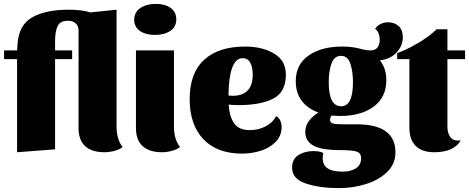

<svg xmlns="http://www.w3.org/2000/svg" viewBox="-20 -770 2418 990"><path d="M612 -12Q597 1 570 8Q543 15 519 15Q454 15 419.5 -16Q385 -47 385 -110V-612Q385 -636 370.5 -649.5Q356 -663 330 -663Q291 -663 277.5 -636Q264 -609 264 -558V-510H352V-465H264V0L68 15V-465H1V-510H68L71 -549Q79 -644 148.5 -682Q218 -720 334 -720Q403 -720 446 -706L581 -720V-117Q581 -52 612 -12Z M889 -670Q889 -632 858.5 -611Q828 -590 779 -590Q731 -590 701.5 -610.5Q672 -631 672 -668Q672 -707 703.5 -728.5Q735 -750 783 -750Q831 -750 860 -729Q889 -708 889 -670ZM908 -12Q893 1 866 8Q839 15 815 15Q751 15 716 -16Q681 -47 681 -110V-510H877V-117Q877 -52 908 -12Z M1432 -115Q1432 -70 1402 -39Q1372 -8 1325.5 7Q1279 22 1228 22Q1099 22 1028.5 -52.5Q958 -127 958 -259Q958 -393 1032.5 -461.5Q1107 -530 1244 -530Q1332 -530 1393 -494Q1454 -458 1454 -385Q1454 -295 1389 -261.5Q1324 -228 1210 -228Q1177 -228 1159 -231Q1163 -168 1187.5 -133.5Q1212 -99 1268 -99Q1311 -99 1348 -117.5Q1385 -136 1404 -171Q1418 -164 1425 -148.5Q1432 -133 1432 -115ZM1158 -278Q1166 -276 1182 -276Q1283 -278 1283 -385Q1283 -421 1271 -445.5Q1259 -470 1231 -470Q1161 -470 1158 -278Z M1939 -459Q1972 -417 1972 -357Q1972 -268 1906.5 -220Q1841 -172 1734 -172Q1719 -172 1689 -174Q1682 -164 1682 -151Q1682 -137 1698 -133Q1714 -129 1754 -129H1820Q2019 -129 2019 16Q2019 75 1976.5 116.5Q1934 158 1867 179Q1800 200 1727 200Q1630 200 1558 176.5Q1486 153 1486 95Q1486 50 1519 29.5Q1552 9 1596 9Q1630 9 1647 19Q1644 34 1644 46Q1644 82 1670 98.5Q1696 115 1747 115Q1789 115 1815.5 97.5Q1842 80 1842 46Q1842 19 1818.5 11.5Q1795 4 1734 4Q1637 4 1595.5 -19.5Q1554 -43 1554 -90Q1554 -120 1572.5 -145.5Q1591 -171 1622 -190Q1567 -209 1536 -250Q1505 -291 1505 -351Q1505 -438 1571.5 -484Q1638 -530 1744 -530Q1801 -530 1848 -516Q1870 -510 1889 -510Q1938 -510 1938 -567Q1938 -583 1932 -598Q1926 -613 1914 -622Q1925 -638 1943 -646.5Q1961 -655 1981 -655Q2015 -655 2036 -635Q2057 -615 2057 -577Q2057 -534 2025 -499.5Q1993 -465 1939 -459ZM1800 -346Q1800 -402 1786.5 -442Q1773 -482 1739 -482Q1703 -482 1689 -442Q1675 -402 1675 -346Q1675 -222 1739 -222Q1800 -222 1800 -346Z M2231 -619H2287V-510H2378V-465H2287V-116Q2287 -86 2300.5 -65.5Q2314 -45 2343 -45Q2351 -45 2356 -46Q2320 15 2219 15Q2157 15 2124 -17Q2091 -49 2091 -110V-465H2028V-496Q2078 -514 2136.5 -548.5Q2195 -583 2231 -619Z"/></svg>

Font: Sansita ExtraBold
Style: Regular
Weight: 800
Designer: Pablo Cosgaya
Foundry: Omnibus-Type
Version: Version 1.006